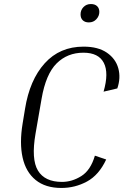

<svg xmlns="http://www.w3.org/2000/svg" viewBox="-20 -921 619 951"><path d="M284 10Q205 10 156.5 -29.5Q108 -69 92 -140.5Q76 -212 92 -309L104 -382Q127 -525 201.5 -607.5Q276 -690 394 -690Q466 -690 509.5 -660Q553 -630 566 -582.5Q579 -535 561 -483L493 -467Q520 -560 494 -610Q468 -660 393 -660Q314 -660 260.5 -607Q207 -554 186 -432L156 -259Q134 -132 168 -76Q202 -20 287 -20Q337 -20 383 -49Q429 -78 450 -150L506 -131Q470 -54 411 -22Q352 10 284 10ZM420 -810Q401 -810 390 -820.5Q379 -831 379 -850Q379 -871 393.5 -886Q408 -901 430 -901Q450 -901 461 -890.5Q472 -880 472 -862Q472 -842 457.5 -826Q443 -810 420 -810Z"/></svg>

Font: Inria Serif Light
Style: Italic
Weight: 300
Italic angle: -10°
Designer: Black Foundry Team
Foundry: Black Foundry
Version: Version 1.000; ttfautohint (v1.8.3)